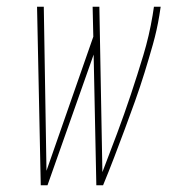

<svg xmlns="http://www.w3.org/2000/svg" viewBox="-20 -550 540 570"><path d="M101 0 90 -530H110L118 -43L257 -441L255 -530H275L284 -39Q306 -96 327.5 -153.5Q349 -211 368.5 -269.5Q388 -328 405.5 -386Q423 -444 433 -504L437 -530H457L453 -504Q446 -461 434 -418.5Q422 -376 409 -334Q396 -292 381 -250Q366 -208 350.5 -166.5Q335 -125 319 -83Q303 -41 286 0H266L258 -388L121 0Z"/></svg>

Font: Iosevka Slab Thin Oblique
Style: Regular
Weight: 100
Italic angle: -9°
Monospace: yes
Designer: Belleve Invis
Foundry: Belleve Invis
Version: Version 11.1.0; ttfautohint (v1.8.3)